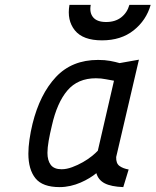

<svg xmlns="http://www.w3.org/2000/svg" viewBox="-20 -755 636 785"><path d="M455 -113Q454 -87 468.5 -76.5Q483 -66 506 -62L484 10Q434 8 408 -5.5Q382 -19 374 -47Q362 -37 345.5 -27Q329 -17 309.5 -8.5Q290 0 268 5Q246 10 224 10Q154 10 125 -26Q96 -62 96 -127Q96 -153 100.5 -184.5Q105 -216 113 -249Q143 -370 208.5 -440Q274 -510 381 -510Q409 -510 430.5 -506Q452 -502 469 -497L548 -511ZM232 -63Q252 -63 275 -71.5Q298 -80 319 -92Q340 -104 356 -117Q372 -130 380 -139L446 -425Q432 -427 413 -431Q394 -435 372 -435Q298 -435 255.5 -385Q213 -335 192 -241Q184 -208 179 -179.5Q174 -151 174 -130Q174 -99 187.5 -81Q201 -63 232 -63ZM351 -735Q345 -703 361 -684Q377 -665 414 -665Q451 -665 475.5 -684Q500 -703 509 -735H596Q578 -672 526.5 -631Q475 -590 397 -590Q319 -590 286 -631Q253 -672 264 -735Z"/></svg>

Font: Panefresco 500wt
Style: Italic
Weight: 700
Foundry: Campivisivi & Chank Co
Version: Version 1.000